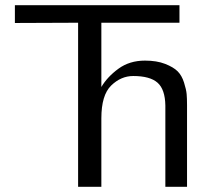

<svg xmlns="http://www.w3.org/2000/svg" viewBox="-20 -715 850 735"><path d="M37 -627V-695H667V-628H368V-382Q391 -421 433.5 -452Q476 -483 535 -483Q580 -483 612 -470.5Q644 -458 660 -442Q676 -426 684.5 -399Q693 -372 694.5 -355Q696 -338 696 -313V0H613V-311Q612 -373 583 -398.5Q554 -424 490 -424Q443 -424 405.5 -387.5Q368 -351 368 -262V0H279V-628Z"/></svg>

Font: Coval
Style: Light
Weight: 300
Foundry: Context Ltd
Version: Version 001.000